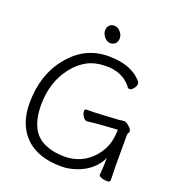

<svg xmlns="http://www.w3.org/2000/svg" viewBox="-160 -1027 1072 1170"><g transform="rotate(20 376.0 -441.5)"><path d="M438 -839Q438 -817 425.5 -804Q413 -791 392 -791Q371 -791 354 -811.5Q337 -832 337 -853Q337 -874 349 -887Q361 -900 382 -900Q403 -900 420.5 -880.5Q438 -861 438 -839ZM682 -7Q682 6 662 6Q642 6 625 -0.5Q608 -7 608 -16V-17Q613 -70 613 -126Q570 -35 463 1Q416 17 371 17Q174 17 97 -113Q56 -182 56 -280Q56 -465 156 -586Q258 -713 411.5 -713Q565 -713 633 -628Q637 -624 637 -612.5Q637 -601 624 -584.5Q611 -568 600.5 -568Q590 -568 586 -574Q572 -596 544 -616Q494 -651 421 -651Q348 -651 297 -623.5Q246 -596 208 -547Q126 -443 126 -295Q126 -118 240 -70Q295 -46 365.5 -46Q436 -46 492 -79Q548 -112 582.5 -171Q617 -230 617 -308Q617 -311 613 -311L499 -303Q478 -302 424 -295H422Q408 -295 396 -313.5Q384 -332 384 -346.5Q384 -361 396 -361H410Q454 -361 480 -363L604 -370Q612 -371 621 -372.5Q630 -374 638 -374Q646 -374 658 -365Q689 -342 689 -326Q689 -319 684.5 -314Q680 -309 680 -298V-97Q680 -89 680.5 -71Q681 -53 681.5 -35Q682 -17 682 -7Z"/></g></svg>

Font: Moon Stars Kai T
Style: Regular
Weight: 400
Designer: GuiWonder
Version: Version 1.101